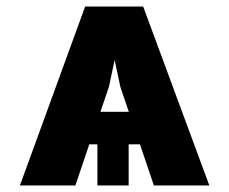

<svg xmlns="http://www.w3.org/2000/svg" viewBox="-20 -568 700 588"><path d="M451.2 0 408.7 -126H374V0H278.3V-126H253.4L210.9 0H41L240.7 -547.9H418.5L621.1 0ZM313.5 -301.8 287.6 -225.6H374.5L348.6 -301.8L331.1 -384.3Z"/></svg>

Font: Inter Tight ExtraBold
Style: Regular
Weight: 800
Designer: Rasmus Andersson
Foundry: rsms
Version: Version 3.004; ttfautohint (v1.8.4.7-5d5b)